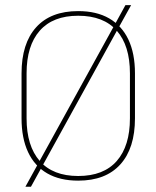

<svg xmlns="http://www.w3.org/2000/svg" viewBox="-20 -691 606 744"><path d="M283 9Q212 9 163 -19.2Q114 -47.5 88.8 -101.5Q63.5 -155.5 63.5 -232.5V-406.5Q63.5 -522.5 120 -585.2Q176.5 -648 283 -648Q354 -648 403 -619.8Q452 -591.5 477.5 -537.8Q503 -484 503 -406.5V-232.5Q503 -116.5 446.2 -53.8Q389.5 9 283 9ZM100 32.5H78.5L127 -55.5L130.5 -62L421.5 -590L426.5 -599L466 -671H488L440 -584.5L435.5 -576.5L144.5 -48.5L140.5 -41ZM283 -9Q381.5 -9 432.5 -67.2Q483.5 -125.5 483.5 -232.5V-407Q483.5 -514 432.5 -572Q381.5 -630 283 -630Q185 -630 134 -572Q83 -514 83 -407V-232.5Q83 -125.5 134 -67.2Q185 -9 283 -9Z"/></svg>

Font: Anek Malayalam Thin
Style: Regular
Weight: 250
Version: Version 1.003